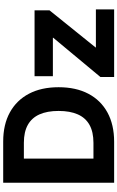

<svg xmlns="http://www.w3.org/2000/svg" viewBox="222 -982 759 1244"><g transform="rotate(-90 602.0 -359.5)"><path d="M40.6 0V-718.8H307.6Q417.6 -718.8 496.3 -675.5Q575 -632.2 617.2 -551.9Q659.4 -471.6 659.4 -359.8Q659.4 -247.9 617.3 -167.4Q575.2 -86.9 496 -43.5Q416.8 0 305.5 0ZM196.9 -134H298.8Q369.5 -134 415.4 -159.6Q461.2 -185.3 483.4 -235.5Q505.7 -285.8 505.7 -359.8Q505.7 -433.7 483.3 -483.8Q460.8 -533.9 415.3 -559.3Q369.7 -584.8 299.8 -584.8H196.9ZM725.4 0V-88.7L980.1 -394.9V-396.9H730.7V-515.6H1157.6V-418.8L917 -120.1V-118.2H1163.7V0Z"/></g></svg>

Font: Inter Display V
Style: Regular
Weight: 400
Designer: Rasmus Andersson
Foundry: rsms
Version: Version 3.015;git-src